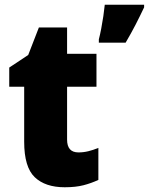

<svg xmlns="http://www.w3.org/2000/svg" viewBox="-20 -780 628 810"><path d="M311 -137Q332 -137 352.5 -142Q373 -147 395 -156V-21Q365 -7 332 1.5Q299 10 253 10Q171 10 126.5 -32.5Q82 -75 82 -182V-414H19V-495L99 -548L144 -664H263V-553H387V-414H263V-191Q263 -137 311 -137ZM588 -749Q570 -711 552 -676Q534 -641 510 -600H397V-614Q402 -633 407 -659Q412 -685 416 -712Q420 -739 422 -760H588Z"/></svg>

Font: Noto Sans Sinhala UI SemiCondensed Black
Style: Regular
Weight: 900
Width: 4
Designer: Jelle Bosma - Monotype Design Team
Foundry: Monotype Imaging Inc.
Version: Version 2.006; ttfautohint (v1.8.4.7-5d5b)